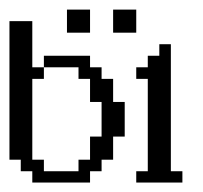

<svg xmlns="http://www.w3.org/2000/svg" viewBox="-20 -386 430 406"><path d="M268.1 0V-23.9H292.5V-219.2H268.1V-243.7H292.5V-268.1H316.9V-292.5H341.3V-23.9H365.7V0ZM48.3 0V-23.9H23.9V-48.3H0V-341.3H48.3V-243.7H72.8V-219.2H48.3V-48.3H72.8V-23.9H146V-48.3H170.4V-97.2H194.8V-170.4H170.4V-219.2H146V-243.7H72.8V-268.1H170.4V-243.7H194.8V-219.2H219.2V-170.4H243.7V-97.2H219.2V-48.3H194.8V-23.9H170.4V0ZM121.6 -316.9V-365.7H170.4V-316.9ZM219.2 -316.9V-365.7H268.1V-316.9Z"/></svg>

Font: FS Mondwest Regular
Style: Regular
Weight: 400
Designer: NZWStudios2024
Foundry: https://fontstruct.com
Version: Version 1.0